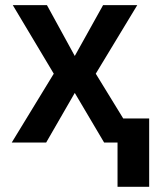

<svg xmlns="http://www.w3.org/2000/svg" viewBox="-20 -550 596 741"><path d="M268.6 -334 377.9 -530.3H509.8L349.6 -265.6L455.6 -92.8H555.7V170.9H433.6V0H381.8L268.6 -191.4L158.2 0H25.4L187.5 -265.6L29.3 -530.3H161.1Z"/></svg>

Font: Pretendard Std SemiBold
Style: Regular
Weight: 600
Designer: Base glyphs from Inter by Rasmus Andersson; Hangeul glyphs from Noto Sans CJK(Source Han Sans) by Jang Soo-young and Kan
Foundry: Kil Hyung-jin
Version: Version 1.309